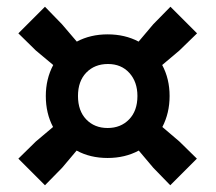

<svg xmlns="http://www.w3.org/2000/svg" viewBox="-20 -655 640 570"><path d="M512.5 -235 564.5 -184 485.5 -105 435 -157 392 -208Q351 -186 299.5 -186Q247.5 -186 207.5 -208L164.5 -157L113.5 -105L34.5 -184L86.5 -235L137.5 -278Q116 -318.5 116 -370Q116 -420.5 138 -462L86.5 -505L34.5 -556L113.5 -635L164 -583L208 -531.5Q248.5 -553 299.5 -553Q351 -553 391.5 -531.5L435 -583L486 -635L565 -556L512.5 -505L461.5 -462Q483.5 -421 483.5 -370Q483.5 -319.5 462 -278ZM299.5 -275Q338.5 -275 363.2 -300.5Q388 -326 388 -370Q388 -412 364 -438.5Q340 -465 300.5 -465Q261 -465 236.2 -439.5Q211.5 -414 211.5 -370Q211.5 -326 236 -300.5Q260.5 -275 299.5 -275Z"/></svg>

Font: Encode Sans Semi Condensed
Style: Bold
Weight: 700
Width: 4
Designer: Multiple Designers
Foundry: Impallari Type
Version: Version 2.000